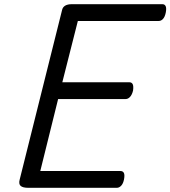

<svg xmlns="http://www.w3.org/2000/svg" viewBox="-20 -895 812 915"><path d="M114 0Q89 0 78.5 -9Q68 -18 74 -40L276 -848Q279 -861 290.5 -868Q302 -875 322 -875H754Q765 -875 769.5 -865.5Q774 -856 770 -835Q766 -815 757 -805Q748 -795 736 -795H351L277 -503H596Q608 -503 612.5 -493.5Q617 -484 614 -463Q609 -443 599.5 -433Q590 -423 579 -423H257L172 -80H554Q566 -80 570.5 -70.5Q575 -61 571 -40Q567 -20 557.5 -10Q548 0 537 0Z"/></svg>

Font: Playwrite IS
Style: Regular
Weight: 400
Designer: Veronika Burian, José Scaglione
Foundry: TypeTogether
Version: Version 1.002